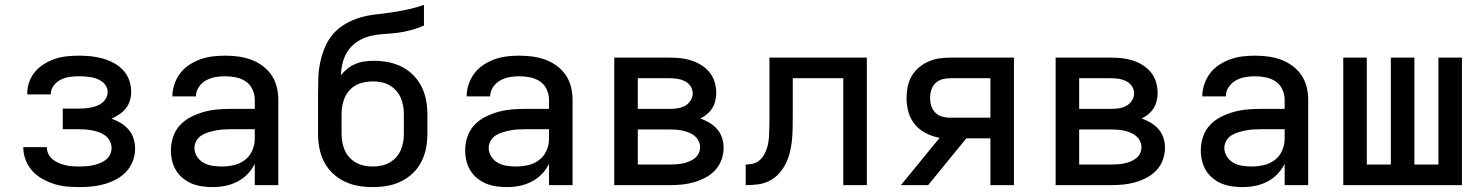

<svg xmlns="http://www.w3.org/2000/svg" viewBox="-20 -755 6040 783"><path d="M303 8Q277 8 251 5.5Q225 3 200 -5Q175 -13 152 -26Q129 -39 111.5 -58.5Q94 -78 84.5 -103Q75 -128 75 -154Q75 -154 75 -154Q75 -154 75 -155H171Q171 -140 177.5 -127Q184 -114 195 -105Q206 -96 219 -90.5Q232 -85 246 -81.5Q260 -78 274 -77Q288 -76 303 -76Q317 -76 331 -77Q345 -78 359 -81Q373 -84 386 -89Q399 -94 410.5 -102.5Q422 -111 428.5 -124Q435 -137 435 -151Q435 -165 428.5 -178.5Q422 -192 410.5 -201Q399 -210 385.5 -215Q372 -220 357.5 -223Q343 -226 328.5 -227Q314 -228 300 -228H236V-312H300Q313 -312 325.5 -313Q338 -314 350.5 -316.5Q363 -319 375 -323.5Q387 -328 397 -336Q407 -344 413 -355.5Q419 -367 419 -380Q419 -380 419 -380Q419 -380 419 -380Q419 -392 413 -403Q407 -414 397 -421.5Q387 -429 375.5 -433.5Q364 -438 352 -440Q340 -442 327.5 -443Q315 -444 303 -444Q284 -444 265 -441.5Q246 -439 228.5 -430.5Q211 -422 199 -406Q187 -390 187 -371Q187 -371 187 -371Q187 -371 187 -370H91Q91 -371 91 -372Q91 -373 91 -373Q91 -398 99.5 -421.5Q108 -445 124 -463.5Q140 -482 161.5 -495Q183 -508 206 -515.5Q229 -523 253.5 -525.5Q278 -528 303 -528Q327 -528 351 -525.5Q375 -523 398.5 -516.5Q422 -510 443.5 -498.5Q465 -487 481.5 -469.5Q498 -452 506.5 -429Q515 -406 515 -381Q515 -363 510 -345.5Q505 -328 493.5 -313.5Q482 -299 467 -289Q452 -279 435 -271Q455 -264 473 -253Q491 -242 504.5 -226.5Q518 -211 524.5 -190.5Q531 -170 531 -149Q531 -123 521.5 -98Q512 -73 494.5 -54.5Q477 -36 453.5 -23.5Q430 -11 405 -4Q380 3 354.5 5.5Q329 8 303 8Z M847 8Q826 8 804.5 5Q783 2 763 -6Q743 -14 726 -28Q709 -42 698 -60Q687 -78 682 -99Q677 -120 677 -142Q677 -170 686 -197Q695 -224 714 -244.5Q733 -265 758.5 -278Q784 -291 811 -298.5Q838 -306 865.5 -308.5Q893 -311 921 -311H1019V-348Q1019 -370 1009.5 -390.5Q1000 -411 982 -423Q964 -435 942 -439.5Q920 -444 898 -444Q878 -444 858 -440.5Q838 -437 820 -427Q802 -417 790.5 -399.5Q779 -382 779 -362H683Q683 -387 691.5 -412Q700 -437 715.5 -457Q731 -477 752.5 -491Q774 -505 798 -513.5Q822 -522 847.5 -525Q873 -528 898 -528Q925 -528 951.5 -524.5Q978 -521 1003 -512Q1028 -503 1050 -487Q1072 -471 1087 -449Q1102 -427 1108.5 -401Q1115 -375 1115 -348V0H1019V-87Q1007 -63 989 -44.5Q971 -26 947.5 -14Q924 -2 898.5 3Q873 8 847 8ZM884 -76Q909 -76 933.5 -81.5Q958 -87 978 -102Q998 -117 1008.5 -140.5Q1019 -164 1019 -189V-228H921Q906 -228 890.5 -227Q875 -226 860 -223Q845 -220 830 -215.5Q815 -211 802 -203Q789 -195 781 -181Q773 -167 773 -152Q773 -133 783.5 -116.5Q794 -100 810.5 -91Q827 -82 846 -79Q865 -76 884 -76Z M1500 8Q1470 8 1441 3Q1412 -2 1385 -15Q1358 -28 1336.5 -48.5Q1315 -69 1301.5 -95.5Q1288 -122 1282.5 -151Q1277 -180 1277 -210V-289Q1277 -309 1277 -328.5Q1277 -348 1277 -368Q1277 -401 1278 -434Q1279 -467 1285.5 -499Q1292 -531 1305 -562Q1318 -593 1339.5 -617.5Q1361 -642 1390 -658.5Q1419 -675 1450.5 -684Q1482 -693 1515 -696.5Q1548 -700 1580.5 -705Q1613 -710 1645.5 -717Q1678 -724 1709 -735V-651Q1684 -640 1657 -632.5Q1630 -625 1603 -621.5Q1576 -618 1548 -616.5Q1520 -615 1493.5 -609Q1467 -603 1442.5 -588.5Q1418 -574 1402 -552Q1386 -530 1378.5 -503Q1371 -476 1370 -448Q1382 -463 1397 -475Q1412 -487 1430 -494.5Q1448 -502 1467 -504.5Q1486 -507 1505 -507Q1534 -507 1563 -501.5Q1592 -496 1618 -483Q1644 -470 1665 -449Q1686 -428 1699 -402Q1712 -376 1717.5 -347Q1723 -318 1723 -289V-210Q1723 -180 1717.5 -151Q1712 -122 1698.5 -95.5Q1685 -69 1663.5 -48.5Q1642 -28 1615 -15Q1588 -2 1559 3Q1530 8 1500 8ZM1500 -76Q1518 -76 1535 -79.5Q1552 -83 1567.5 -91.5Q1583 -100 1595 -113Q1607 -126 1614 -142Q1621 -158 1624 -175Q1627 -192 1627 -210V-289Q1627 -306 1624 -323.5Q1621 -341 1614 -357Q1607 -373 1595 -386Q1583 -399 1568 -407.5Q1553 -416 1535.5 -419.5Q1518 -423 1501 -423Q1483 -423 1465.5 -419.5Q1448 -416 1432.5 -408Q1417 -400 1405 -386.5Q1393 -373 1386 -357Q1379 -341 1376 -324Q1373 -307 1373 -289V-210Q1373 -192 1376 -175Q1379 -158 1386 -142Q1393 -126 1405 -113Q1417 -100 1432.5 -91.5Q1448 -83 1465 -79.5Q1482 -76 1500 -76Z M2047 8Q2026 8 2004.5 5Q1983 2 1963 -6Q1943 -14 1926 -28Q1909 -42 1898 -60Q1887 -78 1882 -99Q1877 -120 1877 -142Q1877 -170 1886 -197Q1895 -224 1914 -244.5Q1933 -265 1958.5 -278Q1984 -291 2011 -298.5Q2038 -306 2065.5 -308.5Q2093 -311 2121 -311H2219V-348Q2219 -370 2209.5 -390.5Q2200 -411 2182 -423Q2164 -435 2142 -439.5Q2120 -444 2098 -444Q2078 -444 2058 -440.5Q2038 -437 2020 -427Q2002 -417 1990.5 -399.5Q1979 -382 1979 -362H1883Q1883 -387 1891.5 -412Q1900 -437 1915.5 -457Q1931 -477 1952.5 -491Q1974 -505 1998 -513.5Q2022 -522 2047.5 -525Q2073 -528 2098 -528Q2125 -528 2151.5 -524.5Q2178 -521 2203 -512Q2228 -503 2250 -487Q2272 -471 2287 -449Q2302 -427 2308.5 -401Q2315 -375 2315 -348V0H2219V-87Q2207 -63 2189 -44.5Q2171 -26 2147.5 -14Q2124 -2 2098.5 3Q2073 8 2047 8ZM2084 -76Q2109 -76 2133.5 -81.5Q2158 -87 2178 -102Q2198 -117 2208.5 -140.5Q2219 -164 2219 -189V-228H2121Q2106 -228 2090.5 -227Q2075 -226 2060 -223Q2045 -220 2030 -215.5Q2015 -211 2002 -203Q1989 -195 1981 -181Q1973 -167 1973 -152Q1973 -133 1983.5 -116.5Q1994 -100 2010.5 -91Q2027 -82 2046 -79Q2065 -76 2084 -76Z M2485 0V-520H2712Q2735 -520 2757 -517.5Q2779 -515 2800.5 -508Q2822 -501 2841 -489Q2860 -477 2874 -459.5Q2888 -442 2894.5 -420Q2901 -398 2901 -376Q2901 -360 2897 -343.5Q2893 -327 2884.5 -313.5Q2876 -300 2863.5 -289.5Q2851 -279 2836 -272Q2855 -265 2873 -254.5Q2891 -244 2904.5 -228.5Q2918 -213 2924.5 -193Q2931 -173 2931 -153Q2931 -128 2922.5 -104Q2914 -80 2897 -61.5Q2880 -43 2857.5 -31Q2835 -19 2811 -12Q2787 -5 2762 -2.5Q2737 0 2712 0ZM2581 -311H2712Q2728 -311 2744 -313.5Q2760 -316 2773.5 -323.5Q2787 -331 2796 -344.5Q2805 -358 2805 -374Q2805 -390 2796 -403.5Q2787 -417 2773 -424Q2759 -431 2743.5 -433.5Q2728 -436 2712 -436H2581ZM2581 -84H2712Q2725 -84 2738.5 -85Q2752 -86 2764.5 -88.5Q2777 -91 2789.5 -96Q2802 -101 2812.5 -109Q2823 -117 2829 -129Q2835 -141 2835 -155Q2835 -168 2829 -180Q2823 -192 2813 -200.5Q2803 -209 2790.5 -214Q2778 -219 2765 -222Q2752 -225 2738.5 -226Q2725 -227 2712 -227H2581Z M3021 0V-84Q3036 -84 3050.5 -87.5Q3065 -91 3076.5 -100.5Q3088 -110 3095.5 -123Q3103 -136 3107.5 -150Q3112 -164 3114 -178.5Q3116 -193 3116.5 -207.5Q3117 -222 3117.5 -236.5Q3118 -251 3118 -266Q3118 -270 3118 -273.5Q3118 -277 3118 -281V-520H3515V0H3419V-436H3213V-281Q3213 -281 3213 -280.5Q3213 -280 3213 -280V-279Q3213 -255 3212.5 -230.5Q3212 -206 3209.5 -181.5Q3207 -157 3201 -133Q3195 -109 3184 -87Q3173 -65 3156 -46.5Q3139 -28 3117 -17Q3095 -6 3070.5 -3Q3046 0 3021 0Z M3654 0 3812 -193Q3783 -198 3756.5 -211.5Q3730 -225 3711.5 -247Q3693 -269 3685 -297.5Q3677 -326 3677 -355Q3677 -378 3681.5 -401Q3686 -424 3697.5 -444Q3709 -464 3726.5 -479Q3744 -494 3765 -503.5Q3786 -513 3809 -516.5Q3832 -520 3855 -520H4115V0H4019V-191H3921L3765 0ZM4019 -275V-436H3855Q3838 -436 3822 -431.5Q3806 -427 3794.5 -415.5Q3783 -404 3778 -388Q3773 -372 3773 -355Q3773 -339 3778 -323Q3783 -307 3794.5 -295.5Q3806 -284 3822 -279.5Q3838 -275 3855 -275Z M4285 0V-520H4512Q4535 -520 4557 -517.5Q4579 -515 4600.5 -508Q4622 -501 4641 -489Q4660 -477 4674 -459.5Q4688 -442 4694.5 -420Q4701 -398 4701 -376Q4701 -360 4697 -343.5Q4693 -327 4684.5 -313.5Q4676 -300 4663.5 -289.5Q4651 -279 4636 -272Q4655 -265 4673 -254.5Q4691 -244 4704.5 -228.5Q4718 -213 4724.5 -193Q4731 -173 4731 -153Q4731 -128 4722.5 -104Q4714 -80 4697 -61.5Q4680 -43 4657.5 -31Q4635 -19 4611 -12Q4587 -5 4562 -2.5Q4537 0 4512 0ZM4381 -311H4512Q4528 -311 4544 -313.5Q4560 -316 4573.5 -323.5Q4587 -331 4596 -344.5Q4605 -358 4605 -374Q4605 -390 4596 -403.5Q4587 -417 4573 -424Q4559 -431 4543.5 -433.5Q4528 -436 4512 -436H4381ZM4381 -84H4512Q4525 -84 4538.5 -85Q4552 -86 4564.5 -88.5Q4577 -91 4589.5 -96Q4602 -101 4612.5 -109Q4623 -117 4629 -129Q4635 -141 4635 -155Q4635 -168 4629 -180Q4623 -192 4613 -200.5Q4603 -209 4590.5 -214Q4578 -219 4565 -222Q4552 -225 4538.5 -226Q4525 -227 4512 -227H4381Z M5047 8Q5026 8 5004.5 5Q4983 2 4963 -6Q4943 -14 4926 -28Q4909 -42 4898 -60Q4887 -78 4882 -99Q4877 -120 4877 -142Q4877 -170 4886 -197Q4895 -224 4914 -244.5Q4933 -265 4958.5 -278Q4984 -291 5011 -298.5Q5038 -306 5065.5 -308.5Q5093 -311 5121 -311H5219V-348Q5219 -370 5209.5 -390.5Q5200 -411 5182 -423Q5164 -435 5142 -439.5Q5120 -444 5098 -444Q5078 -444 5058 -440.5Q5038 -437 5020 -427Q5002 -417 4990.5 -399.5Q4979 -382 4979 -362H4883Q4883 -387 4891.5 -412Q4900 -437 4915.5 -457Q4931 -477 4952.5 -491Q4974 -505 4998 -513.5Q5022 -522 5047.5 -525Q5073 -528 5098 -528Q5125 -528 5151.5 -524.5Q5178 -521 5203 -512Q5228 -503 5250 -487Q5272 -471 5287 -449Q5302 -427 5308.5 -401Q5315 -375 5315 -348V0H5219V-87Q5207 -63 5189 -44.5Q5171 -26 5147.5 -14Q5124 -2 5098.5 3Q5073 8 5047 8ZM5084 -76Q5109 -76 5133.5 -81.5Q5158 -87 5178 -102Q5198 -117 5208.5 -140.5Q5219 -164 5219 -189V-228H5121Q5106 -228 5090.5 -227Q5075 -226 5060 -223Q5045 -220 5030 -215.5Q5015 -211 5002 -203Q4989 -195 4981 -181Q4973 -167 4973 -152Q4973 -133 4983.5 -116.5Q4994 -100 5010.5 -91Q5027 -82 5046 -79Q5065 -76 5084 -76Z M5458 0V-520H5554V-84H5652V-520H5748V-84H5846V-520H5942V0Z"/></svg>

Font: Iosevka SS04 Medium Extended
Style: Regular
Weight: 500
Width: 7
Monospace: yes
Designer: Belleve Invis
Foundry: Belleve Invis
Version: Version 19.0.0; ttfautohint (v1.8.4)